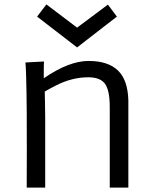

<svg xmlns="http://www.w3.org/2000/svg" viewBox="-20 -847 707 867"><path d="M100.6 0 101.1 -165.5Q101.1 -376.5 99.6 -434.6L97.7 -511.7Q96.2 -556.6 94.7 -564.9L178.7 -569.3Q178.2 -563.5 178 -554Q177.7 -544.4 177.7 -530.3V-493.7Q292 -571.8 379.6 -571.8Q467.3 -571.8 512.2 -529.1Q557.1 -486.3 559.6 -393.6V0H475.6V-363.8Q475.6 -438.5 454.1 -468.8Q432.6 -498 378.4 -498Q305.7 -498 233.4 -461.4Q209 -449.2 182.1 -433.6L183.1 -389.2Q184.1 -352.1 184.1 -314V0ZM147.5 -772 189.5 -827.1 328.1 -722.2 467.3 -826.2 507.8 -772 328.1 -632.8Z"/></svg>

Font: Duru Sans
Style: Regular
Weight: 400
Designer: Onur Yazõcõgil
Foundry: Onur Yazõcõgil
Version: Version 1.001